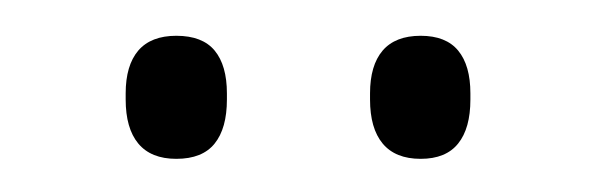

<svg xmlns="http://www.w3.org/2000/svg" viewBox="-20 -674 342 110"><path d="M81 -583Q66.5 -583 59.2 -591.8Q52 -600.5 52 -617V-620.5Q52 -636.5 59.2 -645Q66.5 -653.5 81 -653.5Q96 -653.5 103 -645Q110 -636.5 110 -620.5V-617Q110 -600.5 103 -591.8Q96 -583 81 -583ZM221 -583Q206.5 -583 199.2 -591.8Q192 -600.5 192 -617V-620.5Q192 -636.5 199.2 -645Q206.5 -653.5 221 -653.5Q235.5 -653.5 242.5 -645Q249.5 -636.5 249.5 -620.5V-617Q249.5 -600.5 242.5 -591.8Q235.5 -583 221 -583Z"/></svg>

Font: Anek Kannada Medium ExtraLight
Style: Regular
Weight: 250
Version: Version 1.003